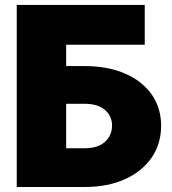

<svg xmlns="http://www.w3.org/2000/svg" viewBox="-20 -747 686 767"><path d="M46.9 0V-727.3H558.2V-568.2H244.3V-483H318.2Q409.8 -483 478.5 -453.5Q547.2 -424 585.4 -370.4Q623.6 -316.8 623.6 -244.3Q623.6 -171.9 585.4 -116.8Q547.2 -61.8 478.5 -30.9Q409.8 0 318.2 0ZM244.3 -154.8H318.2Q371.4 -154.8 399.5 -180.6Q427.6 -206.3 427.6 -245.7Q427.6 -283 399.5 -307.7Q371.4 -332.4 318.2 -332.4H244.3Z"/></svg>

Font: Inter UI Black
Style: Regular
Weight: 900
Designer: Rasmus Andersson
Foundry: rsms
Version: 3.2;8d6f07862